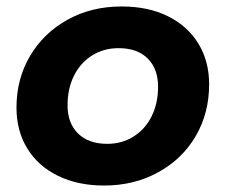

<svg xmlns="http://www.w3.org/2000/svg" viewBox="-20 -566 699 594"><path d="M31 -233Q31 -322 73 -393Q115 -464 189 -505Q263 -546 356 -546Q438 -546 499 -516Q560 -486 593.5 -431.5Q627 -377 627 -305Q627 -216 585.5 -145Q544 -74 469.5 -33Q395 8 302 8Q221 8 159.5 -22Q98 -52 64.5 -106.5Q31 -161 31 -233ZM469 -298Q469 -353 437 -385Q405 -417 347 -417Q301 -417 265 -394.5Q229 -372 209 -332Q189 -292 189 -240Q189 -185 221.5 -153Q254 -121 312 -121Q357 -121 393 -143.5Q429 -166 449 -206Q469 -246 469 -298Z"/></svg>

Font: Montserrat Alternates
Style: Bold Italic
Weight: 700
Italic angle: -11.3°
Designer: Julieta Ulanovsky
Foundry: Julieta Ulanovsky
Version: Version 7.200